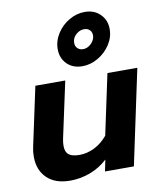

<svg xmlns="http://www.w3.org/2000/svg" viewBox="-89 -869 793 955"><g transform="rotate(-10 307.5 -392.0)"><path d="M240 -639Q240 -681 263.5 -718Q287 -755 325 -777Q363 -799 404 -799Q452 -799 482 -769Q512 -739 512 -694Q512 -652 488 -615.5Q464 -579 426 -557Q388 -535 347 -535Q299 -535 269.5 -564.5Q240 -594 240 -639ZM424 -667Q425 -670 425 -677Q425 -694 414.5 -704.5Q404 -715 386 -715Q366 -715 348.5 -701Q331 -687 327 -667Q326 -663 326 -656Q326 -639 337 -628.5Q348 -618 365 -618Q385 -618 402 -632.5Q419 -647 424 -667ZM30 -133Q30 -160 35 -181L99 -480H250L189 -197Q185 -178 185 -161Q185 -130 202 -116.5Q219 -103 256 -103Q294 -103 331 -121Q368 -139 398 -175L463 -480H614L512 0H366L378 -58Q338 -21 288.5 -3Q239 15 189 15Q113 15 71.5 -25.5Q30 -66 30 -133Z"/></g></svg>

Font: Prompt Semibold
Style: Italic
Weight: 600
Italic angle: -12°
Designer: Katatrad Team
Foundry: CadsonDemak
Version: Version 1.000